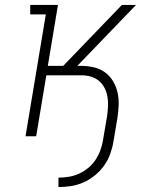

<svg xmlns="http://www.w3.org/2000/svg" viewBox="-20 -550 640 775"><path d="M216 205V167Q237 167 258 163.5Q279 160 299 151Q319 142 336.5 127.5Q354 113 366 94.5Q378 76 385.5 55.5Q393 35 396 14L412 -80Q415 -100 416 -119.5Q417 -139 414 -158Q411 -177 402.5 -194Q394 -211 380 -223Q366 -235 347.5 -240.5Q329 -246 310 -246H167L126 0H83L165 -492H102V-530H214L173 -284H235L472 -530H529L292 -284H310Q335 -284 360 -278Q385 -272 404.5 -257.5Q424 -243 436.5 -222Q449 -201 454.5 -176.5Q460 -152 459 -126Q458 -100 454 -74L438 21Q434 46 425 71Q416 96 400.5 118Q385 140 363.5 157.5Q342 175 317.5 186Q293 197 267 201Q241 205 216 205Z"/></svg>

Font: Iosevka Slab XLtEx
Style: Italic
Weight: 200
Width: 7
Italic angle: -9°
Monospace: yes
Designer: Belleve Invis
Foundry: Belleve Invis
Version: Version 11.1.0; ttfautohint (v1.8.3)